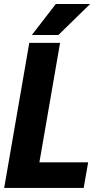

<svg xmlns="http://www.w3.org/2000/svg" viewBox="-20 -921 504 941"><path d="M412.1 -125.5 390.1 0H101.1L122.6 -125.5ZM274.4 -710.9 151.4 0H0.5L123.5 -710.9ZM136.2 -749.5 253.4 -901.4H421.9L266.1 -749.5Z"/></svg>

Font: Roboto Condensed ExtraBold
Style: Italic
Weight: 800
Italic angle: -12°
Designer: Christian Robertson
Foundry: Google
Version: Version 3.008; 2023